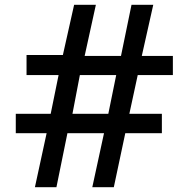

<svg xmlns="http://www.w3.org/2000/svg" viewBox="-20 -783 789 803"><path d="M216 0H126L175 -226H46V-307H192L225 -469H91V-553H243L290 -763H381L334 -549H486L530 -763H621L573 -549H703V-469H556L521 -307H657V-226H504L456 0H366L415 -226H262ZM314 -469 283 -307H433L466 -469Z"/></svg>

Font: Open Sauce One SemiBold
Style: Regular
Weight: 600
Designer: Alfredo Marco Pradil
Foundry: Creative Sauce Fz LLC
Version: Version 1.477